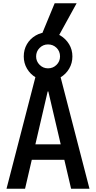

<svg xmlns="http://www.w3.org/2000/svg" viewBox="-20 -1160 590 1180"><path d="M20 0 209 -730H341L530 0H417L277 -598H273L134 0ZM126 -178V-273H424V-178ZM275 -664Q234 -664 200 -684Q166 -704 146 -738Q126 -772 126 -813Q126 -855 145.5 -888.5Q165 -922 199.5 -942Q234 -962 275 -962Q317 -962 350.5 -942Q384 -922 404.5 -888.5Q425 -855 425 -813Q425 -772 405 -738Q385 -704 351 -684Q317 -664 275 -664ZM275 -740Q306 -740 327.5 -761.5Q349 -783 349 -813Q349 -845 327.5 -866Q306 -887 275 -887Q245 -887 223.5 -865.5Q202 -844 202 -813Q202 -783 223.5 -761.5Q245 -740 275 -740ZM330 -920H225L316 -1140H451Z"/></svg>

Font: M PLUS Code Latin SemiExpanded Medium
Style: Regular
Weight: 500
Width: 6
Designer: Coji Morishita
Foundry: UNDERFOREST DESIGN
Version: Version 1.002; ttfautohint (v1.8.3)